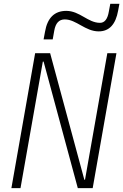

<svg xmlns="http://www.w3.org/2000/svg" viewBox="-20 -967 634 987"><path d="M379.9 0H456.5L578.6 -693.4H531.7L417 -43H413.6L237.8 -693.4H160.6L38.6 0H85.4L200.2 -650.4H204.1ZM204.1 -764.6H251L258.8 -808.6C265.6 -848.1 283.2 -867.2 313 -867.2C372.1 -867.2 418 -805.7 487.3 -805.7C541.5 -805.7 574.7 -841.3 587.4 -913.1L593.8 -947.3H546.9L539.6 -908.2C533.2 -868.7 517.6 -849.6 494.1 -849.6C432.1 -849.6 390.1 -911.1 320.8 -911.1C260.3 -911.1 223.6 -875.5 211.4 -803.7Z"/></svg>

Font: Cascadia Code PL ExtraLight
Style: Italic
Weight: 200
Italic angle: -10°
Monospace: yes
Designer: Aaron Bell
Foundry: Saja Typeworks
Version: Version 2404.023